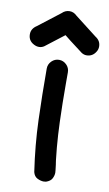

<svg xmlns="http://www.w3.org/2000/svg" viewBox="-118 -816 499 876"><g transform="rotate(10 131.5 -378.0)"><path d="M194 -46Q195 -40 195 -34Q195 -21 188 -7Q181 7 160 14Q154 15 149 15Q136 15 120.5 7.5Q105 0 100 -20Q82 -141 78 -257.5Q74 -374 74 -495Q74 -515 88.5 -529.5Q103 -544 123 -544Q143 -544 157.5 -529.5Q172 -515 172 -495V-443Q172 -351 175 -265Q177 -207 182 -149L188 -91L190 -77Q190 -74 191 -71Q192 -59 194 -46ZM132 -771Q151 -771 166 -756L268 -677Q292 -662 292 -635Q292 -622 285 -611Q270 -586 242 -586Q230 -586 219 -593Q142 -651 132 -660Q131 -659 45 -593Q34 -586 22 -586Q15 -586 8 -588Q-29 -601 -29 -636Q-29 -662 -4 -678L97 -756Q112 -771 132 -771Z"/></g></svg>

Font: Bad Comic
Style: Regular
Weight: 400
Designer: GGBotNet
Foundry: f0n7
Version: 0.9